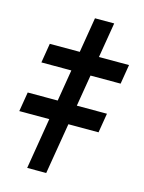

<svg xmlns="http://www.w3.org/2000/svg" viewBox="-169 -782 636 848"><g transform="rotate(15 149.0 -358.0)"><path d="M246.1 -715.8 127 0H40L158.2 -715.8ZM-20 -466.3 -5.4 -555.2H356.9L342.3 -466.3ZM-58.6 -233.4 -43.9 -322.3H318.4L303.7 -233.4Z"/></g></svg>

Font: Inter 24pt
Style: Bold Italic
Weight: 700
Italic angle: -9.3988°
Version: Version 4.001;git-66647c0bb